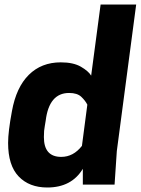

<svg xmlns="http://www.w3.org/2000/svg" viewBox="-20 -820 625 853"><path d="M190 13Q110 13 63 -36Q16 -85 16 -185Q16 -235 33 -326Q52 -432 108 -487.5Q164 -543 250 -543Q306 -543 339.5 -523.5Q373 -504 385 -484L427 -800H585L499 -149L489 0H348V-70Q298 13 190 13ZM252 -123Q306 -123 344 -172L368 -355Q359 -373 341 -390Q323 -407 287 -407Q198 -407 183 -284Q181 -271 179 -260Q177 -249 176 -239Q175 -229 175 -211Q175 -123 252 -123Z"/></svg>

Font: Tanohe Sans
Style: Bold Italic
Weight: 700
Designer: Village Type and Design LLC & Cristiano Sobral
Foundry: Cooper Hewitt Smithsonian Design Museum
Version: Version 1.00;September 29, 2021;FontCreator 13.0.0.2655 64-b